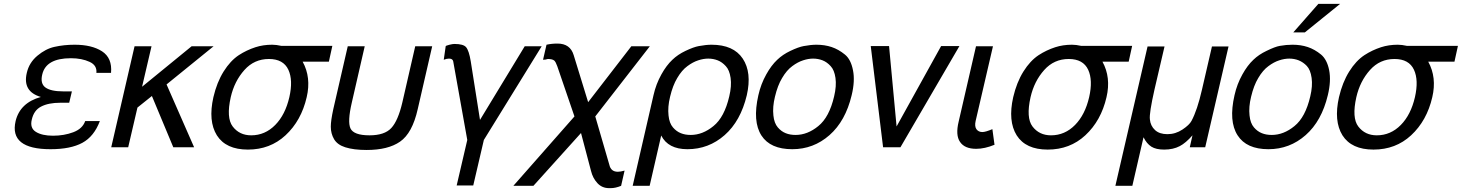

<svg xmlns="http://www.w3.org/2000/svg" viewBox="-20 -764 7583 996"><path d="M498 -136Q468 -56 407 -23Q346 10 242 10Q135 10 89.5 -26.5Q44 -63 61 -136Q84 -231 192 -261Q96 -289 119 -386Q131 -439 174 -475Q217 -511 263 -521Q312 -532 367 -532Q456 -532 509 -498Q563 -463 556 -386H480Q484 -425 445 -443Q404 -462 348 -462Q218 -462 199 -377Q188 -330 216 -310Q244 -290 307 -290H353L339 -231H293Q231 -231 193 -211Q156 -192 145 -144Q134 -100 166 -80Q198 -60 255 -60Q312 -60 360 -78Q408 -96 422 -136Z M987 0H879L768 -266L693 -206L645 0H557L678 -524H766L717 -314L974 -524H1088L844 -326Z M1177 -260Q1153 -153 1187 -108Q1222 -62 1283 -62Q1355 -62 1408 -116Q1460 -169 1481 -260Q1501 -348 1476 -402Q1450 -458 1375 -458Q1299 -458 1248 -401Q1196 -343 1177 -260ZM1087 -260Q1105 -337 1140 -393Q1175 -449 1219 -478Q1259 -504 1305 -519Q1345 -532 1392 -532Q1413 -532 1440 -526H1704L1686 -444H1550Q1595 -362 1571 -260Q1543 -138 1461 -62Q1381 12 1266 12Q1152 12 1105 -62Q1059 -136 1087 -260Z M1805 -232Q1782 -133 1798 -98Q1815 -62 1897 -62Q1975 -62 2010 -100Q2045 -138 2067 -232L2134 -524H2222L2147 -198Q2119 -73 2055 -29Q1993 14 1882 14Q1815 14 1771 0Q1730 -13 1713 -42Q1696 -71 1696 -107Q1696 -138 1709 -198L1784 -524H1872Z M2790 -524 2490 -38 2435 198H2349L2404 -38L2331 -446Q2328 -460 2309 -460Q2297 -460 2282 -454L2292 -524Q2292 -527 2312 -532Q2329 -536 2337 -536Q2384 -536 2398 -519Q2413 -501 2422 -446L2470 -142L2702 -524Z M3202 200Q3173 212 3148 212H3140Q3103 212 3079 186Q3055 160 3046 123L2994 -74L2747 200H2643L2960 -160L2871 -420Q2863 -443 2855 -450Q2845 -458 2822 -458Q2810 -454 2797 -454L2815 -532Q2841 -538 2872 -538Q2938 -538 2956 -478L3031 -234L3255 -524H3351L3068 -160L3141 91Q3149 127 3185 127Q3199 127 3220 121Z M3563 -64Q3625 -64 3681 -110Q3738 -156 3763 -264Q3776 -318 3770 -360Q3764 -401 3745 -421Q3726 -442 3703 -451Q3680 -460 3654 -460Q3629 -460 3602 -451Q3574 -442 3546 -421Q3517 -400 3493 -359Q3470 -321 3456 -262Q3443 -209 3448 -165Q3452 -125 3471 -103Q3489 -82 3512 -73Q3534 -64 3563 -64ZM3370 -270Q3383 -328 3411 -378Q3437 -425 3468 -454Q3496 -481 3536 -500Q3578 -520 3605 -525Q3643 -532 3671 -532Q3785 -532 3833 -460Q3881 -388 3854 -270Q3822 -136 3739 -63Q3656 10 3546 10Q3446 10 3410 -61L3350 200H3262Z M4107 -64Q4169 -64 4225 -110Q4282 -156 4307 -264Q4320 -318 4314 -360Q4308 -401 4289 -421Q4270 -442 4247 -451Q4224 -460 4198 -460Q4173 -460 4146 -451Q4118 -442 4090 -421Q4061 -400 4037 -359Q4014 -321 4000 -262Q3987 -209 3992 -165Q3996 -125 4015 -103Q4033 -82 4056 -73Q4078 -64 4107 -64ZM3914 -270Q3927 -328 3955 -378Q3981 -425 4012 -454Q4040 -481 4080 -500Q4122 -520 4149 -525Q4187 -532 4215 -532Q4258 -532 4294 -520Q4330 -508 4363 -481Q4394 -456 4405 -399Q4416 -344 4398 -270Q4366 -136 4283 -63Q4200 10 4090 10Q3976 10 3930 -61Q3883 -134 3914 -270Z M4561 0 4497 -525H4592L4631 -108L4862 -525H4957L4651 0H4641H4571Z M5041 -136Q5035 -109 5045 -94Q5056 -79 5076 -79Q5092 -79 5128 -94L5139 -13Q5088 8 5044 8Q4984 8 4960 -28Q4936 -63 4953 -133L5043 -524H5131Z M5326 -260Q5302 -153 5336 -108Q5371 -62 5432 -62Q5504 -62 5557 -116Q5609 -169 5630 -260Q5650 -348 5625 -402Q5599 -458 5524 -458Q5448 -458 5397 -401Q5345 -343 5326 -260ZM5236 -260Q5254 -337 5289 -393Q5324 -449 5368 -478Q5408 -504 5454 -519Q5494 -532 5541 -532Q5562 -532 5589 -526H5853L5835 -444H5699Q5744 -362 5720 -260Q5692 -138 5610 -62Q5530 12 5415 12Q5301 12 5254 -62Q5208 -136 5236 -260Z M6019 12Q5977 12 5953 -3Q5928 -19 5912 -52L5854 200H5766L5933 -523H6021L5969 -300Q5941 -176 5945 -145Q5948 -111 5972 -89Q5995 -68 6036 -68Q6078 -68 6114 -92Q6150 -116 6161 -137Q6191 -193 6215 -298L6267 -523H6353L6232 0H6152L6166 -62Q6131 -22 6100 -6Q6066 12 6019 12Z M6819 -744H6932L6749 -596H6689ZM6577 -64Q6639 -64 6695 -110Q6752 -156 6777 -264Q6790 -318 6784 -360Q6778 -402 6759 -422Q6741 -441 6717 -451Q6694 -460 6668 -460Q6643 -460 6616 -451Q6588 -442 6560 -421Q6531 -400 6507 -359Q6484 -321 6470 -262Q6457 -209 6462 -165Q6466 -125 6485 -103Q6503 -82 6526 -73Q6548 -64 6577 -64ZM6384 -270Q6397 -328 6425 -378Q6451 -425 6482 -454Q6510 -481 6550 -500Q6595 -522 6619 -526Q6652 -532 6685 -532Q6728 -532 6764 -520Q6800 -508 6833 -481Q6864 -455 6875 -400Q6886 -344 6868 -270Q6836 -136 6753 -63Q6670 10 6560 10Q6446 10 6400 -62Q6353 -135 6384 -270Z M7016 -260Q6992 -153 7026 -108Q7061 -62 7122 -62Q7194 -62 7247 -116Q7299 -169 7320 -260Q7340 -348 7315 -402Q7289 -458 7214 -458Q7138 -458 7087 -401Q7035 -343 7016 -260ZM6926 -260Q6944 -337 6979 -393Q7014 -449 7058 -478Q7098 -504 7144 -519Q7184 -532 7231 -532Q7252 -532 7279 -526H7543L7525 -444H7389Q7434 -362 7410 -260Q7382 -138 7300 -62Q7220 12 7105 12Q6991 12 6944 -62Q6898 -136 6926 -260Z"/></svg>

Font: Miedinger
Style: Italic
Weight: 400
Italic angle: -13°
Version: Version 001.000